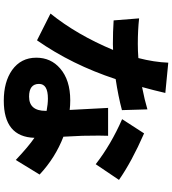

<svg xmlns="http://www.w3.org/2000/svg" viewBox="34 -900 931 1040"><g transform="rotate(90 500.0 -379.5)"><path d="M869 -432Q762 -515 625 -575L702 -694Q855 -627 954 -558ZM576 -574Q501 -554 408 -540Q330 -303 198 -114L53 -187Q168 -330 250 -526Q239 -525 218 -525Q151 -525 90 -529L79 -667Q143 -660 217 -660Q255 -660 294 -663Q316 -748 319 -825L483 -809Q469 -748 451 -683Q522 -697 572 -712ZM580 -166Q543 -173 513 -173Q434 -173 434 -125Q434 -71 503 -71Q580 -71 580 -161ZM715 -499Q713 -468 715 -360L720 -257Q834 -213 925 -128L846 1Q773 -68 726 -100Q721 66 525 66Q423 66 359 21Q292 -27 292 -110Q292 -189 350 -239Q413 -294 523 -294Q550 -294 575 -291L564 -499Z"/></g></svg>

Font: KaiGen Gothic KR Heavy
Style: Heavy
Weight: 900
Designer: Ryoko NISHIZUKA  (kana & ideographs); Paul D. Hunt (Latin, Greek & Cyrillic); Wenlong ZHANG  (bopomofo); Sandoll Communi
Foundry: Adobe Systems Incorporated
Version: Version 1.002 March 28, 2018